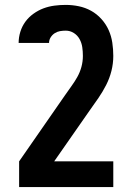

<svg xmlns="http://www.w3.org/2000/svg" viewBox="-20 -548 540 783"><path d="M442 215H58V110L244 -158Q257 -177 270.5 -195.5Q284 -214 295 -233.5Q306 -253 312 -275Q318 -297 318 -320Q318 -338 315.5 -355.5Q313 -373 304.5 -388.5Q296 -404 281 -413.5Q266 -423 248 -423Q236 -423 224.5 -421Q213 -419 203 -412.5Q193 -406 186.5 -395.5Q180 -385 180 -373H56Q56 -396 63 -418.5Q70 -441 83.5 -459.5Q97 -478 116.5 -492Q136 -506 157.5 -514Q179 -522 202 -525Q225 -528 248 -528Q275 -528 301.5 -522.5Q328 -517 351.5 -504Q375 -491 393.5 -470.5Q412 -450 423 -425.5Q434 -401 438 -374Q442 -347 442 -320Q442 -289 434.5 -259Q427 -229 413 -201.5Q399 -174 381.5 -148.5Q364 -123 346 -98L201 110H442Z"/></svg>

Font: Iosevka Term Curly Extrabold
Style: Regular
Weight: 800
Designer: Belleve Invis
Foundry: Belleve Invis
Version: Version 32.3.0